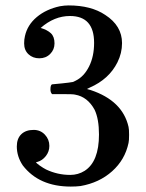

<svg xmlns="http://www.w3.org/2000/svg" viewBox="-20 -472 540 708"><path d="M104 7Q129 7 145.5 24.5Q162 42 162 66Q162 87 149 103.5Q136 120 118 125L113 126Q113 129 126.5 138.5Q140 148 150 153Q192 173 239 173Q268 173 292 158Q345 124 345 24Q345 -33 329 -67Q303 -115 257 -123Q251 -125 210 -125H172Q166 -131 166 -142Q166 -159 172 -161Q176 -161 208.5 -164.5Q241 -168 244 -169Q250 -169 260 -175Q290 -190 308.5 -227Q327 -264 327 -314Q327 -413 238 -413Q180 -413 130 -369Q154 -362 167.5 -349.5Q181 -337 181 -312Q181 -289 165 -273Q149 -257 125 -257Q101 -257 85 -272Q69 -287 69 -312Q69 -327 72 -339Q81 -380 115.5 -409Q150 -438 201 -449Q218 -452 233 -452Q316 -452 368 -417Q430 -377 430 -313Q430 -276 413 -242Q382 -180 311 -149L301 -144L303 -143Q305 -142 308.5 -141.5Q312 -141 314 -140Q432 -101 454 -4Q456 4 456 25Q456 47 454 55Q441 117 393.5 159.5Q346 202 277 214Q261 216 241 216Q124 216 64 138Q42 105 42 68Q42 39 58.5 23Q75 7 104 7Z"/></svg>

Font: KaTeX_Math
Style: Italic
Weight: 400
Version: Version 3699957226